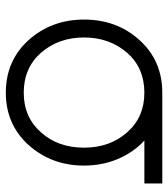

<svg xmlns="http://www.w3.org/2000/svg" viewBox="20 -572 564 643"><g transform="rotate(90 301.5 -250.0)"><path d="M290 -512Q183 -512 114 -436Q45 -360 45 -250Q45 -141 114 -64Q183 12 290 12Q396 12 465 -64Q534 -141 534 -250Q534 -280 528.5 -308.5Q523 -337 512 -363Q501 -389 485.5 -411.5Q470 -434 450 -452H594V-512ZM290 -452Q372 -452 423 -394Q474 -336 474 -250Q474 -207 461.5 -171Q449 -135 423 -106Q372 -48 290 -48Q207 -48 156 -106Q105 -165 105 -250Q105 -293 118 -329Q131 -365 156 -394Q207 -452 290 -452Z"/></g></svg>

Font: Unageo
Style: Light
Weight: 300
Designer: Richard Sepsi
Foundry: Richard Sepsi
Version: Version 2.000